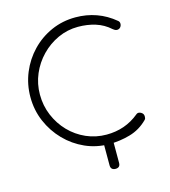

<svg xmlns="http://www.w3.org/2000/svg" viewBox="-135 -898 1038 1172"><g transform="rotate(-15 383.5 -312.5)"><path d="M449 166Q435 166 427 158.5Q419 151 419 136V0L479 -30V136Q479 151 471.5 158.5Q464 166 449 166ZM451 10Q371 10 300.5 -21.5Q230 -53 176 -108.5Q122 -164 91 -236.5Q60 -309 60 -391Q60 -472 90 -544.5Q120 -617 173.5 -672.5Q227 -728 298 -759.5Q369 -791 451 -791Q520 -791 582 -769Q644 -747 698 -702Q707 -695 707 -682.5Q707 -670 699 -660.5Q691 -651 677 -651Q673 -651 669 -652.5Q665 -654 661 -656.5Q657 -659 652 -663Q612 -699 561 -715Q510 -731 451 -731Q384 -731 324 -703.5Q264 -676 218 -628.5Q172 -581 146 -520Q120 -459 120 -391Q120 -321 146 -259Q172 -197 217.5 -150Q263 -103 323 -76.5Q383 -50 451 -50Q510 -50 561.5 -68Q613 -86 658 -123Q666 -130 677 -128Q688 -126 696 -118Q704 -110 704 -97Q704 -91 703 -86Q702 -81 697 -76Q648 -27 583.5 -8.5Q519 10 451 10Z"/></g></svg>

Font: ComfortaaLight
Style: Regular
Weight: 300
Designer: Johan Aakerlund
Foundry: Johan Aakerlund
Version: Version 3.104; ttfautohint (v1.8.1.43-b0c9)